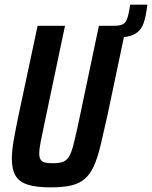

<svg xmlns="http://www.w3.org/2000/svg" viewBox="-20 -799 655 827"><path d="M412 -636 423 -688H472Q495 -688 507 -693.5Q519 -699 525 -712Q531 -725 535 -746L541 -779H615L612 -759Q607 -722 598 -698Q589 -674 572.5 -660.5Q556 -647 529 -641.5Q502 -636 461 -636ZM198 8Q135 8 98.5 -4Q62 -16 46.5 -43Q31 -70 31 -115Q31 -149 39 -195Q47 -241 60 -303L142 -688H260L170 -260Q160 -214 154.5 -184.5Q149 -155 149 -138Q149 -121 155 -111.5Q161 -102 173.5 -99Q186 -96 208 -96Q235 -96 250.5 -101.5Q266 -107 276.5 -123.5Q287 -140 295.5 -172.5Q304 -205 316 -260L406 -688H524L443 -303Q426 -226 413 -172Q400 -118 384 -83Q368 -48 344.5 -28Q321 -8 286 0Q251 8 198 8Z"/></svg>

Font: Saira Condensed SemiBold
Style: Italic
Weight: 600
Width: 3
Italic angle: -12°
Designer: Hector Gatti with collaboration of the Omnibus-Type team
Foundry: Omnibus-Type
Version: Version 1.101